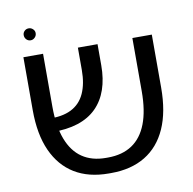

<svg xmlns="http://www.w3.org/2000/svg" viewBox="-80 -801 891 885"><g transform="rotate(-10 365.0 -358.5)"><path d="M359 3Q265 3 199.5 -37Q134 -77 99 -154.5Q64 -232 64 -345V-593H156V-345Q156 -254 179.5 -192.5Q203 -131 248 -100.5Q293 -70 358 -70H368Q435 -70 481 -100.5Q527 -131 550.5 -192Q574 -253 574 -344V-593H665V-345Q665 -232 630.5 -154.5Q596 -77 530 -37Q464 3 370 3ZM132 -230 125 -294Q192 -291 235 -312.5Q278 -334 298.5 -379Q319 -424 319 -488V-593H411V-494Q411 -431 394 -381.5Q377 -332 342.5 -297.5Q308 -263 255.5 -246Q203 -229 132 -230ZM111 -664Q99 -664 91 -672.5Q83 -681 83 -693Q83 -704 91 -712Q99 -720 111 -720Q122 -720 130.5 -712Q139 -704 139 -693Q139 -681 130.5 -672.5Q122 -664 111 -664Z"/></g></svg>

Font: Noto Sans Hebrew Thin
Style: Regular
Weight: 400
Version: Version 3.001